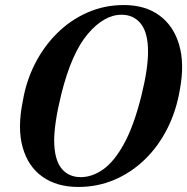

<svg xmlns="http://www.w3.org/2000/svg" viewBox="-20 -731 743 762"><path d="M471.5 -711Q556 -711 612.5 -669.8Q669 -628.5 691 -553.2Q713 -478 694 -376.5Q680 -291.5 644 -220.5Q608 -149.5 554.5 -97.8Q501 -46 434 -17.5Q367 11 291 11Q205.5 11 148.2 -29.8Q91 -70.5 69.8 -146.8Q48.5 -223 70.5 -329.5Q83.5 -408.5 118.8 -477.8Q154 -547 206.8 -599.2Q259.5 -651.5 326.8 -681.2Q394 -711 471.5 -711ZM300.5 -28Q346 -28 389.8 -59Q433.5 -90 472.2 -160.5Q511 -231 540.5 -348.5Q554.5 -404.5 561 -448.5Q567.5 -492.5 567.5 -526Q567.5 -600.5 539.2 -636.5Q511 -672.5 462.5 -672.5Q393 -672.5 328.2 -596Q263.5 -519.5 223 -356Q208.5 -297 201.8 -251.8Q195 -206.5 195 -173Q195.5 -98.5 223.5 -63.2Q251.5 -28 300.5 -28Z"/></svg>

Font: Fraunces 144pt S050 SemiBold
Style: Italic
Weight: 600
Italic angle: -16°
Version: Version 1.000; ttfautohint (v1.8.3)